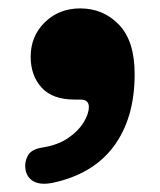

<svg xmlns="http://www.w3.org/2000/svg" viewBox="-20 -226 380 457"><path d="M158 11Q104.5 11 78.8 -17.8Q53 -46.5 53 -91Q53 -140 86.8 -173Q120.5 -206 171 -206Q226 -206 263.2 -167.2Q300.5 -128.5 300.5 -49.5Q300.5 3.5 287.8 46.8Q275 90 250.2 123Q225.5 156 189.2 177.5Q153 199 106 209Q77 215 60.2 205.8Q43.5 196.5 40.5 176.5Q38 159 46.5 144Q55 129 81.5 125Q117 119.5 141.5 103Q166 86.5 178.8 65.8Q191.5 45 191.5 28.5Q191.5 20.5 187 15.8Q182.5 11 171 11Z"/></svg>

Font: Fraunces SuperSoft Wonky
Style: Regular
Weight: 900
Version: Version 1.000;[b76b70a41]